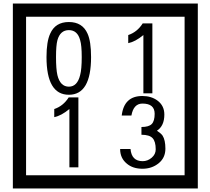

<svg xmlns="http://www.w3.org/2000/svg" viewBox="-20 -980 1195 1090"><path d="M1103 90H53V-960H1103ZM1028 15V-885H128V15ZM497 -656Q497 -442 371 -442Q244 -442 244 -656Q244 -744 265 -789Q294 -855 371 -855Q448 -855 477 -789Q497 -745 497 -656ZM444 -656Q444 -723 435 -752Q420 -809 371 -809Q322 -809 306 -752Q298 -723 298 -656Q298 -587 306 -553Q322 -488 371 -488Q419 -488 435 -554Q444 -587 444 -656ZM845 -450H794V-781Q748 -743 708 -735V-781Q759 -798 790 -847H845ZM425 -30H374V-361Q328 -323 288 -315V-361Q339 -378 370 -427H425ZM919 -136Q919 -84 880.5 -53Q842 -22 789 -22Q734 -22 700 -51Q662 -82 662 -134H721Q727 -65 790 -65Q818 -65 841 -84.5Q864 -104 864 -132Q864 -177 846 -196Q828 -215 783 -215V-259Q825 -259 841.5 -276Q858 -293 858 -334Q858 -392 789 -392Q738 -392 726 -324H671Q684 -435 788 -435Q839 -435 874 -409Q913 -380 913 -330Q913 -265 871 -238Q895 -222 903 -210Q919 -185 919 -136Z"/></svg>

Font: Unicode BMP Fallback SIL
Style: Regular
Weight: 400
Foundry: NRSI, SIL International
Version: Version 5.1 Based on Unicode 5.1